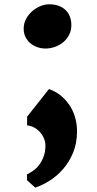

<svg xmlns="http://www.w3.org/2000/svg" viewBox="-20 -564 444 875"><path d="M187 -342.8Q168.5 -342.8 150.6 -348.9Q132.8 -355 118.9 -366.5Q105 -377.9 96.4 -394.8Q87.9 -411.6 87.9 -433.6Q87.9 -457 98.6 -477.3Q109.4 -497.6 126.2 -512.5Q143.1 -527.3 163.6 -535.9Q184.1 -544.4 204.1 -544.4Q230 -544.4 249 -536.9Q268.1 -529.3 280.5 -516.6Q293 -503.9 299.1 -486.6Q305.2 -469.2 305.2 -449.7Q305.2 -424.8 294.9 -405Q284.7 -385.3 267.8 -371.3Q251 -357.4 229.7 -350.1Q208.5 -342.8 187 -342.8ZM103.5 -32.2 203.1 -158.2Q237.3 -146 261.7 -124.5Q286.1 -103 301.8 -76.7Q317.4 -50.3 324.5 -20.5Q331.5 9.3 331.1 38.1Q330.1 91.8 312.3 133.8Q294.4 175.8 267.1 207Q239.7 238.3 206.3 259.3Q172.9 280.3 140.6 291L103 257.3V230.5Q115.7 224.6 130.6 214.4Q145.5 204.1 158 188Q170.4 171.9 178.7 149.9Q187 127.9 187 99.1Q187 82.5 180.2 66.4Q173.3 50.3 162.1 37.8Q150.9 25.4 135.5 17.1Q120.1 8.8 103.5 7.3Z"/></svg>

Font: Merriweather
Style: Heavy
Weight: 900
Version: Version 1.003